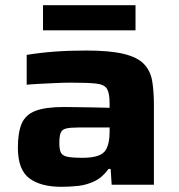

<svg xmlns="http://www.w3.org/2000/svg" viewBox="-20 -713 689 741"><path d="M217 8Q137 8 93 -25Q49 -58 49 -143Q49 -201 63.5 -235.5Q78 -270 116.5 -285Q155 -300 227 -300Q240 -300 270.5 -299.5Q301 -299 337.5 -298.5Q374 -298 403 -297V-314Q403 -353 393 -370Q383 -387 351 -390.5Q319 -394 254 -394Q228 -394 195.5 -392.5Q163 -391 133 -389.5Q103 -388 83 -386V-501Q129 -509 187 -513.5Q245 -518 312 -518Q404 -518 457.5 -505Q511 -492 536 -465.5Q561 -439 567.5 -399.5Q574 -360 574 -307V0H411L407 -61H399Q375 -28 344.5 -13.5Q314 1 281.5 4.5Q249 8 217 8ZM299 -104Q334 -104 357 -111.5Q380 -119 390 -137Q403 -162 403 -203V-221H283Q251 -221 235 -217Q219 -213 214 -200Q209 -187 209 -160Q209 -136 215 -124Q221 -112 240 -108Q259 -104 299 -104ZM146 -596V-693H503V-596Z"/></svg>

Font: Saira Expanded
Style: Bold
Weight: 700
Width: 7
Designer: Hector Gatti with collaboration of the Omnibus-Type team
Foundry: Omnibus-Type
Version: Version 1.100; ttfautohint (v1.8.3)